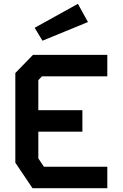

<svg xmlns="http://www.w3.org/2000/svg" viewBox="-20 -982 640 1002"><path d="M152 -695.5 60 -601V-133L149.5 0H540V-112H209L180 -155.5V-295H410V-407H180V-563.5L198.5 -583.5H540V-695.5ZM386.5 -962 161 -837 201.5 -769.5 439 -867Z"/></svg>

Font: Kode
Style: Regular
Weight: 400
Monospace: yes
Designer: Isa Ozler
Foundry: Kadena LLC
Version: Version 1.000;gftools[0.9.28]